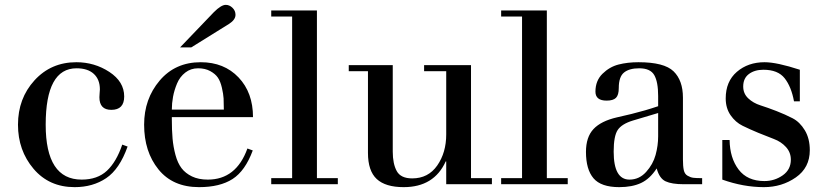

<svg xmlns="http://www.w3.org/2000/svg" viewBox="-20 -758 3396 790"><path d="M483 -163 505 -155Q472 -62 417 -25Q362 12 287 12Q182 12 118 -63.5Q54 -139 54 -245Q54 -353 122 -427.5Q190 -502 294 -502Q369 -502 430 -462Q491 -422 491 -361Q491 -306 438 -306Q389 -306 389 -358Q389 -366 390 -376Q391 -386 391 -390Q391 -431 366 -454Q341 -477 295 -477Q168 -477 168 -245Q168 -19 316 -19Q381 -19 420 -55.5Q459 -92 483 -163Z M1021 -276H687V-268Q687 -222 690 -188Q693 -154 702 -120.5Q711 -87 727 -66Q743 -45 770 -32Q797 -19 835 -19Q952 -19 998 -147L1020 -139Q989 -55 937 -21.5Q885 12 799 12Q691 12 632 -61Q573 -134 573 -245Q573 -351 637 -426.5Q701 -502 806 -502Q902 -502 961.5 -439.5Q1021 -377 1021 -276ZM687 -307H901Q901 -335 900 -353Q899 -371 893 -397Q887 -423 876.5 -438.5Q866 -454 845 -465.5Q824 -477 795 -477Q765 -477 742.5 -459.5Q720 -442 708.5 -414.5Q697 -387 692 -360Q687 -333 687 -307ZM767 -563H721L860 -708Q890 -738 909 -738Q924 -738 936.5 -726Q949 -714 949 -697Q949 -677 923 -660Z M1096 -690V-715H1284V-25H1370V0H1096V-25H1182V-690Z M1816 0V-94H1814Q1766 12 1641 12Q1566 12 1530 -21.5Q1494 -55 1494 -129V-465H1415V-490H1596V-134Q1596 -84 1612.5 -54Q1629 -24 1676 -24Q1742 -24 1779 -77Q1816 -130 1816 -205V-465H1725V-490H1918V-25H2004V0Z M2042 -690V-715H2230V-25H2316V0H2042V-25H2128V-690Z M2518 -275 2578 -289Q2635 -303 2688 -321V-363Q2688 -421 2672 -449Q2656 -477 2610 -477Q2569 -477 2547.5 -459.5Q2526 -442 2526 -396Q2526 -367 2514.5 -355.5Q2503 -344 2476 -344Q2430 -344 2430 -381Q2430 -426 2459 -454.5Q2488 -483 2525 -492.5Q2562 -502 2607 -502Q2713 -502 2751.5 -464.5Q2790 -427 2790 -356V-102Q2790 -74 2793.5 -58Q2797 -42 2809 -35Q2821 -28 2832.5 -26.5Q2844 -25 2869 -25V0H2793Q2744 0 2718.5 -12Q2693 -24 2682 -65Q2654 -22 2617.5 -5Q2581 12 2528 12Q2453 12 2422 -24.5Q2391 -61 2391 -133Q2391 -194 2422 -227Q2453 -260 2518 -275ZM2688 -293 2584 -262Q2538 -248 2521.5 -223Q2505 -198 2505 -134Q2505 -19 2570 -19Q2610 -19 2638.5 -50.5Q2667 -82 2677.5 -120.5Q2688 -159 2688 -197Z M3271 -471V-341H3247Q3236 -401 3208.5 -436Q3181 -471 3121 -471Q3085 -471 3061.5 -453.5Q3038 -436 3038 -402Q3038 -373 3058.5 -353.5Q3079 -334 3109 -324.5Q3139 -315 3175 -301Q3211 -287 3241 -271.5Q3271 -256 3291.5 -222Q3312 -188 3312 -140Q3312 -68 3254.5 -28Q3197 12 3123 12Q3039 12 2952 -19V-182H2982Q2983 -108 3019 -60.5Q3055 -13 3125 -13Q3167 -13 3200.5 -36.5Q3234 -60 3234 -101Q3234 -131 3214 -153Q3194 -175 3164.5 -186Q3135 -197 3100 -211.5Q3065 -226 3035.5 -240.5Q3006 -255 2986 -284Q2966 -313 2966 -353Q2966 -423 3012 -462.5Q3058 -502 3126 -502Q3176 -502 3271 -471Z"/></svg>

Font: Justus
Style: Oldstyle
Weight: 500
Version: Version 001.000